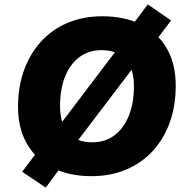

<svg xmlns="http://www.w3.org/2000/svg" viewBox="-20 -790 847 873"><path d="M396 11Q295 11 220 -26.5Q145 -64 103.5 -134.5Q62 -205 62 -305Q62 -396 89.5 -471.5Q117 -547 167.5 -602Q218 -657 288.5 -686.5Q359 -716 445 -716Q547 -716 622 -678.5Q697 -641 738 -570.5Q779 -500 779 -401Q779 -309 752 -233.5Q725 -158 674 -103Q623 -48 552.5 -18.5Q482 11 396 11ZM398 -143Q459 -143 501 -175Q543 -207 566 -264.5Q589 -322 589 -397Q589 -481 549.5 -521.5Q510 -562 442 -562Q383 -562 340.5 -530Q298 -498 275.5 -441Q253 -384 253 -308Q253 -225 292 -184Q331 -143 398 -143ZM188 63 81 -9 177 -137 243 -210 515 -569 557 -643 652 -770 758 -697 662 -570 596 -496 324 -138 282 -64Z"/></svg>

Font: Nunito Sans 12pt Black
Style: Italic
Weight: 900
Italic angle: -9°
Designer: Vernon Adams
Foundry: Vernon Adams
Version: Version 3.101;gftools[0.9.27]